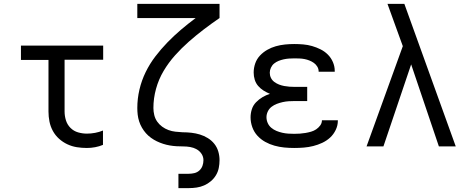

<svg xmlns="http://www.w3.org/2000/svg" viewBox="-20 -755 2440 990"><path d="M428 8Q402 8 376.5 4Q351 0 327.5 -11Q304 -22 284.5 -39.5Q265 -57 252.5 -80Q240 -103 235 -128.5Q230 -154 230 -180V-446H88V-520H512V-447H313V-180Q313 -157 320 -134.5Q327 -112 343.5 -95.5Q360 -79 382.5 -72.5Q405 -66 428 -66Q449 -66 470.5 -70Q492 -74 511 -82V-8Q492 0 470.5 4Q449 8 428 8Z M900 215V141H953Q968 141 982.5 137.5Q997 134 1008 124Q1019 114 1024 100Q1029 86 1029 71Q1029 53 1019 38Q1009 23 993.5 14.5Q978 6 960.5 3Q943 0 925.5 0Q908 0 890.5 -1Q873 -2 855.5 -5Q838 -8 821 -13.5Q804 -19 788.5 -26.5Q773 -34 758.5 -44.5Q744 -55 732.5 -68Q721 -81 712 -96.5Q703 -112 697.5 -129Q692 -146 690 -163.5Q688 -181 688 -198Q688 -246 699 -293Q710 -340 731 -383Q752 -426 781 -464Q810 -502 843.5 -536.5Q877 -571 913.5 -602Q950 -633 989 -662H688V-735H1112V-662Q1071 -634 1031 -603.5Q991 -573 953.5 -540Q916 -507 882.5 -469.5Q849 -432 823.5 -389Q798 -346 784.5 -297Q771 -248 771 -198Q771 -180 775.5 -161.5Q780 -143 790.5 -128Q801 -113 816 -102Q831 -91 848.5 -84.5Q866 -78 884.5 -76Q903 -74 921 -73H922Q944 -73 966.5 -70.5Q989 -68 1010.5 -61.5Q1032 -55 1051.5 -43Q1071 -31 1085 -13.5Q1099 4 1105.5 26Q1112 48 1112 71Q1112 91 1108 111Q1104 131 1093.5 148.5Q1083 166 1067 179.5Q1051 193 1032.5 201Q1014 209 994 212Q974 215 953 215Z M1497 8Q1471 8 1445.5 5.5Q1420 3 1395 -4Q1370 -11 1347.5 -23.5Q1325 -36 1307.5 -55Q1290 -74 1281 -99Q1272 -124 1272 -150Q1272 -171 1278.5 -191.5Q1285 -212 1300 -227.5Q1315 -243 1333.5 -254Q1352 -265 1372 -271Q1355 -278 1339 -288Q1323 -298 1311 -312Q1299 -326 1293.5 -344Q1288 -362 1288 -381Q1288 -405 1296 -428Q1304 -451 1320.5 -468.5Q1337 -486 1358 -498Q1379 -510 1402 -516.5Q1425 -523 1449 -525.5Q1473 -528 1497 -528Q1520 -528 1543.5 -526Q1567 -524 1589.5 -517.5Q1612 -511 1633 -500.5Q1654 -490 1670.5 -473.5Q1687 -457 1696.5 -435Q1706 -413 1706 -390V-385H1623V-387Q1623 -400 1616 -411.5Q1609 -423 1598.5 -430.5Q1588 -438 1575.5 -443Q1563 -448 1550 -450.5Q1537 -453 1523.5 -453.5Q1510 -454 1497 -454Q1483 -454 1469.5 -453Q1456 -452 1442.5 -449Q1429 -446 1416.5 -441Q1404 -436 1393.5 -427.5Q1383 -419 1377 -406Q1371 -393 1371 -380Q1371 -366 1377 -353.5Q1383 -341 1394.5 -332.5Q1406 -324 1419 -319Q1432 -314 1445.5 -311.5Q1459 -309 1472.5 -308Q1486 -307 1500 -307H1564V-234H1500Q1484 -234 1468.5 -233Q1453 -232 1437.5 -228.5Q1422 -225 1407.5 -219.5Q1393 -214 1380.5 -204.5Q1368 -195 1361 -180.5Q1354 -166 1354 -151Q1354 -135 1360.5 -120.5Q1367 -106 1379 -96Q1391 -86 1405.5 -80Q1420 -74 1435.5 -70.5Q1451 -67 1466.5 -66Q1482 -65 1497 -65Q1512 -65 1526.5 -66Q1541 -67 1555.5 -69.5Q1570 -72 1584 -76Q1598 -80 1610 -88Q1622 -96 1631 -108Q1640 -120 1640 -135H1722V-132Q1722 -108 1711 -85Q1700 -62 1682 -45.5Q1664 -29 1641.5 -18.5Q1619 -8 1595 -2Q1571 4 1546.5 6Q1522 8 1497 8Z M1870 0 2057 -517 2029 -594Q2016 -629 2003.5 -664.5Q1991 -700 1978 -735H2065L2330 0H2243L2100 -423L1957 0Z"/></svg>

Font: Iosevka Extended
Style: Regular
Weight: 400
Width: 7
Monospace: yes
Designer: Belleve Invis
Foundry: Belleve Invis
Version: Version 32.5.0; ttfautohint (v1.8.4)